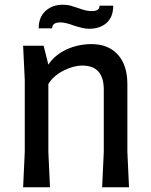

<svg xmlns="http://www.w3.org/2000/svg" viewBox="-20 -794 639 814"><path d="M420 -150V-414Q420 -516 329 -516Q291 -516 249 -494.5Q207 -473 185 -438V-150L192 0H78L85 -150V-455L78 -600H165L185 -520Q212 -561 261.5 -584Q311 -607 368 -607Q439 -607 479.5 -562.5Q520 -518 520 -437V-150L527 0H413ZM246 -774Q265 -774 279.5 -770Q294 -766 314 -759Q327 -754 341 -750.5Q355 -747 368 -747Q386 -747 394 -752.5Q402 -758 402 -770H460Q460 -722 432 -697Q404 -672 357 -672Q334 -672 292 -686Q257 -699 236 -699Q201 -699 201 -674H144Q144 -721 173 -747.5Q202 -774 246 -774Z"/></svg>

Font: Farro
Style: Regular
Weight: 400
Designer: Aceler Chua
Foundry: Grayscale Limited
Version: Version 1.101